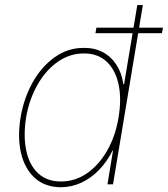

<svg xmlns="http://www.w3.org/2000/svg" viewBox="-20 -748 682 779"><path d="M227.5 11.7Q162.6 11.2 121.6 -25.6Q80.6 -62.5 65.4 -126.7Q50.3 -190.9 63.5 -271.5Q77.1 -351.6 113.5 -415.5Q149.9 -479.5 203.4 -516.8Q256.8 -554.2 320.3 -553.7Q363.8 -554.2 397.5 -536.1Q431.2 -518.1 452.6 -484.9Q474.1 -451.7 480.5 -406.2H483.4L537.1 -727.5H559.6L438.5 0H416L438.5 -136.7H436.5Q414.1 -91.8 381.6 -58.3Q349.1 -24.9 310.1 -6.8Q271 11.2 227.5 11.7ZM227.5 -11.7Q285.6 -11.7 334 -45.7Q382.3 -79.6 415.8 -138.7Q449.2 -197.8 460.9 -271.5Q473.6 -345.2 461.4 -404.1Q449.2 -462.9 413.6 -497.1Q377.9 -531.2 320.3 -531.2Q262.7 -531.2 214.1 -497.1Q165.5 -462.9 132.1 -404.1Q98.6 -345.2 85.9 -271.5Q74.2 -197.8 86.2 -138.7Q98.1 -79.6 133.8 -45.7Q169.4 -11.7 227.5 -11.7ZM367.2 -613.3 371.1 -635.7H641.6L636.7 -613.3Z"/></svg>

Font: Inter Tight Thin
Style: Italic
Weight: 250
Italic angle: -9.39999°
Designer: Rasmus Andersson
Foundry: rsms
Version: Version 3.004